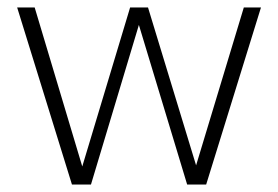

<svg xmlns="http://www.w3.org/2000/svg" viewBox="-20 -495 746 515"><path d="M173 0 26 -475H73L205 -34L196 -33L329 -475H377L511 -35H501L634 -475H680L533 0H482L345 -453H360L224 0Z"/></svg>

Font: SUSE Thin ExtraLight
Style: Regular
Weight: 250
Version: Version 1.000